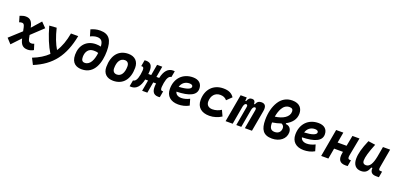

<svg xmlns="http://www.w3.org/2000/svg" viewBox="20 -1941 6991 3370"><g transform="rotate(20 3515.5 -255.5)"><path d="M91.8 24.9 250 -142.6 250.5 -141.1C272.9 -36.1 315.9 9.8 405.3 9.8C443.8 9.8 476.6 0.5 515.1 -21.5L481.9 -128.4C462.9 -119.6 447.3 -115.7 429.2 -115.7C393.1 -115.7 374 -135.3 364.7 -182.6L352.5 -245.1L569.8 -449.2L479 -542L327.1 -371.1L326.2 -376.5C305.2 -481.9 263.7 -527.3 181.2 -527.3C148.9 -527.3 116.2 -519.5 71.3 -501L103 -391.1C122.1 -398.9 138.2 -401.9 157.2 -401.9C184.6 -401.9 199.2 -381.8 209.5 -334.5L223.6 -266.6L5.9 -67.9Z M587.4 230.5C915 96.2 1086.4 -127.4 1161.1 -517.6H1025.9C1000 -374 959 -256.8 895.5 -160.6C839.4 -252.9 792.5 -374.5 755.4 -527.3L620.1 -517.6C673.3 -327.6 735.8 -175.3 809.6 -57.1C737.3 13.2 645.5 69.8 528.8 115.7Z M1416.5 9.8C1653.8 9.8 1724.1 -229 1724.1 -442.4C1724.1 -644.5 1662.1 -742.2 1494.1 -742.2C1421.9 -742.2 1371.6 -724.1 1321.3 -702.6L1356.4 -583C1396.5 -602.5 1437.5 -616.7 1481.4 -616.7C1564.5 -616.7 1592.3 -567.9 1596.7 -480.5C1567.9 -487.8 1536.6 -491.7 1504.9 -491.7C1330.1 -491.7 1221.7 -370.6 1221.2 -194.8C1220.7 -27.8 1324.2 9.8 1416.5 9.8ZM1591.8 -358.9C1576.7 -229.5 1527.8 -115.7 1428.2 -115.7C1381.8 -115.7 1361.3 -144.5 1361.3 -203.1C1361.3 -299.3 1410.2 -371.6 1502.9 -371.6C1503.9 -371.6 1504.9 -371.6 1505.9 -371.6C1532.7 -371.6 1562 -371.6 1591.8 -358.9Z M2002.9 9.8C2184.1 9.8 2291 -118.2 2291 -335C2291 -456.1 2219.2 -527.3 2097.7 -527.3C1916.5 -527.3 1809.6 -397.5 1809.6 -177.7C1809.6 -60.1 1881.3 9.8 2002.9 9.8ZM2026.4 -115.7C1975.6 -115.7 1945.8 -148.4 1945.8 -203.6C1945.8 -328.1 1994.6 -401.9 2076.7 -401.9C2126 -401.9 2154.8 -369.1 2154.8 -314C2154.8 -189.5 2106.9 -115.7 2026.4 -115.7Z M2340.3 2.4C2432.6 2.4 2497.1 -65.9 2526.9 -204.6H2579.6L2543.5 0H2640.6L2676.8 -204.6H2729.5C2712.4 -69.8 2740.2 2.4 2845.2 2.4C2854 2.4 2863.3 2 2873.5 0L2894 -116.7C2890.1 -116.2 2885.3 -115.7 2880.9 -115.7C2848.6 -115.7 2833 -136.7 2852.5 -251L2855 -265.1C2871.1 -358.4 2904.8 -401.9 2943.8 -401.9L2964.8 -517.6C2954.1 -519 2943.8 -520 2934.1 -520C2841.8 -520 2777.8 -451.7 2748 -314H2695.8L2731.4 -517.6H2634.3L2598.6 -314H2544.9C2561.5 -448.2 2533.7 -520 2429.2 -520C2420.4 -520 2411.1 -519.5 2400.9 -517.6L2380.4 -400.9C2384.3 -401.4 2389.2 -401.9 2393.6 -401.9C2425.8 -401.9 2441.4 -380.9 2421.9 -266.6L2419.4 -252.4C2403.3 -159.2 2369.6 -115.7 2330.6 -115.7L2309.6 0C2320.3 1.5 2330.6 2.4 2340.3 2.4Z M3231.4 -115.7C3167.5 -115.7 3125.5 -143.6 3114.7 -191.4C3350.6 -197.8 3475.6 -253.4 3475.6 -376C3475.6 -471.2 3412.1 -527.3 3305.2 -527.3C3115.7 -527.3 2989.3 -396.5 2989.3 -199.7C2989.3 -67.9 3074.2 9.8 3217.3 9.8C3281.7 9.8 3355.5 -4.4 3417.5 -41L3383.8 -156.7C3334.5 -130.9 3278.3 -115.7 3231.4 -115.7ZM3122.1 -284.7C3144 -359.4 3203.1 -406.2 3281.7 -406.2C3322.3 -406.2 3345.2 -391.1 3345.2 -365.7C3345.2 -320.3 3263.2 -291 3122.1 -284.7Z M3813 -115.7C3740.7 -115.7 3698.7 -153.8 3698.2 -220.2C3698.7 -329.6 3761.7 -401.9 3858.4 -401.9C3914.6 -401.9 3952.1 -385.3 3983.9 -347.2L4074.2 -434.6C4029.8 -499.5 3969.2 -527.3 3872.1 -527.3C3685.5 -527.3 3563 -397.5 3563 -199.7C3563 -66.9 3648.9 9.8 3798.8 9.8C3880.9 9.8 3962.4 -17.1 4023.9 -58.1L3974.1 -165.5C3930.2 -135.7 3871.6 -115.7 3813 -115.7Z M4309.1 -517.6H4194.8L4102.5 0H4234.9L4294.4 -339.8C4304.2 -382.8 4319.3 -404.3 4341.8 -404.3C4361.8 -404.3 4370.1 -387.7 4365.2 -359.4L4301.8 0H4395.5L4455.6 -340.8C4464.8 -383.3 4483.4 -404.3 4505.9 -404.3C4523.4 -404.3 4531.2 -387.7 4526.4 -359.4L4462.4 0H4594.7L4664.6 -390.6C4680.7 -481 4654.3 -527.3 4583.5 -527.3C4534.7 -527.3 4503.9 -507.3 4482.9 -453.1H4469.2C4467.8 -504.4 4446.8 -527.3 4408.2 -527.3C4365.2 -527.3 4339.4 -506.3 4319.8 -453.1H4305.7Z M5112.3 -329.6C5210.4 -381.8 5275.4 -459.5 5275.4 -566.4C5275.4 -657.7 5224.1 -742.2 5083 -742.2C4971.2 -742.2 4889.6 -689.5 4835.4 -603.5C4778.8 -513.7 4748 -395.5 4748 -260.3C4748 -83.5 4803.7 9.8 4969.2 9.8C5112.8 9.8 5220.2 -75.2 5220.2 -195.8C5220.2 -264.2 5177.2 -313 5112.3 -313.5ZM4886.7 -369.6C4897 -430.7 4915 -487.8 4940.4 -531.2C4970.7 -584 5014.6 -616.7 5073.7 -616.7C5123 -616.7 5142.1 -594.7 5142.1 -555.2C5142.1 -453.6 5031.2 -388.2 4886.7 -369.6ZM5039.1 -297.4C5070.8 -283.2 5087.9 -259.8 5087.9 -227.1C5087.9 -154.8 5041.5 -115.7 4976.1 -115.7C4905.3 -115.7 4876.5 -155.3 4876.5 -244.6C4876.5 -249 4876.5 -253.4 4876.5 -257.8C4934.1 -266.6 4989.3 -279.3 5039.1 -297.4Z M5575.2 -115.7C5511.2 -115.7 5469.2 -143.6 5458.5 -191.4C5694.3 -197.8 5819.3 -253.4 5819.3 -376C5819.3 -471.2 5755.9 -527.3 5648.9 -527.3C5459.5 -527.3 5333 -396.5 5333 -199.7C5333 -67.9 5418 9.8 5561 9.8C5625.5 9.8 5699.2 -4.4 5761.2 -41L5727.5 -156.7C5678.2 -130.9 5622.1 -115.7 5575.2 -115.7ZM5465.8 -284.7C5487.8 -359.4 5546.9 -406.2 5625.5 -406.2C5666 -406.2 5689 -391.1 5689 -365.7C5689 -320.3 5606.9 -291 5465.8 -284.7Z M5887.7 0H6022L6057.1 -198.2H6222.7L6218.8 -178.2C6194.3 -49.8 6234.9 9.8 6343.3 9.8C6359.9 9.8 6373 9.3 6385.3 8.3L6405.3 -107.4C6398.9 -106.4 6393.1 -106 6387.7 -106C6353.5 -106 6341.3 -128.4 6350.6 -176.8L6415 -517.6H6283.2L6245.6 -319.8H6078.6L6113.3 -517.6H5979Z M6632.3 10.3C6720.7 10.3 6756.8 -34.7 6784.7 -109.4H6805.2C6799.3 -32.7 6835.4 4.9 6914.1 4.9H6967.3L6986.8 -106.9H6963.4C6927.2 -106.9 6918 -120.6 6925.8 -166.5L6987.3 -517.6H6853.5L6819.3 -325.2V-325.7C6793 -189.5 6751 -115.2 6678.7 -115.2C6639.2 -115.2 6616.7 -137.7 6616.7 -176.8C6616.7 -246.1 6645.5 -345.2 6711.4 -508.3L6578.6 -527.3C6510.3 -367.7 6481.4 -259.3 6481.4 -164.6C6481.4 -53.7 6536.1 10.3 6632.3 10.3Z"/></g></svg>

Font: Cascadia Code NF
Style: Bold Italic
Weight: 700
Italic angle: -10°
Monospace: yes
Designer: Aaron Bell
Foundry: Saja Typeworks
Version: Version 2404.023